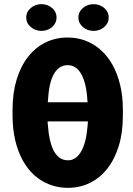

<svg xmlns="http://www.w3.org/2000/svg" viewBox="-20 -903 644 933"><path d="M309.1 -720.7Q355.5 -720.7 396.2 -705.1Q437 -689.5 470.2 -659.7Q503.4 -629.9 527.1 -587.2Q550.8 -544.4 564 -489.7Q577.1 -435.1 577.1 -369.6V-340.8Q577.1 -259.3 557.4 -194.6Q537.6 -129.9 502 -84.2Q466.3 -38.6 417.2 -14.4Q368.2 9.8 310.1 9.8Q262.7 9.8 221.7 -5.9Q180.7 -21.5 147.5 -51Q114.3 -80.6 90.6 -123.5Q66.9 -166.5 54 -221.2Q41 -275.9 41 -340.8V-369.6Q41 -451.2 60.8 -516.1Q80.6 -581.1 116.2 -626.7Q151.9 -672.4 200.9 -696.5Q250 -720.7 309.1 -720.7ZM309.1 -586.4Q287.1 -586.4 270.3 -575.2Q253.4 -564 241.2 -542.2Q229 -520.5 222.2 -488.3Q215.3 -456.1 212.9 -414.1Q212.9 -411.6 212.6 -409.9Q212.4 -408.2 211.9 -406.2H406.2Q405.8 -407.7 405.5 -408.9Q405.3 -410.2 404.8 -411.6Q402.8 -454.1 395.3 -487.1Q387.7 -520 375.7 -541.7Q363.8 -563.5 346.9 -575Q330.1 -586.4 309.1 -586.4ZM310.1 -124Q330.6 -124 346.7 -135.3Q362.8 -146.5 375 -168.2Q387.2 -189.9 395 -221.4Q402.8 -252.9 405.8 -293.9Q406.2 -297.9 406.5 -303Q406.7 -308.1 407.2 -313H211.4Q211.4 -309.6 211.7 -305.7Q211.9 -301.8 212.4 -297.9Q215.3 -255.9 222.7 -223.4Q230 -190.9 241.9 -168.9Q253.9 -147 271 -135.5Q288.1 -124 310.1 -124ZM107.4 -817.9Q107.4 -845.2 129.4 -864Q151.4 -882.8 181.2 -882.8Q211.4 -882.8 233.2 -864Q254.9 -845.2 254.9 -817.9Q254.9 -790.5 233.2 -771.7Q211.4 -752.9 181.2 -752.9Q151.4 -752.9 129.4 -771.7Q107.4 -790.5 107.4 -817.9ZM360.8 -817.9Q360.8 -845.2 382.8 -864Q404.8 -882.8 434.6 -882.8Q464.8 -882.8 486.6 -864Q508.3 -845.2 508.3 -817.9Q508.3 -790.5 486.6 -771.7Q464.8 -752.9 434.6 -752.9Q404.8 -752.9 382.8 -771.7Q360.8 -790.5 360.8 -817.9Z"/></svg>

Font: Roboto Condensed Black
Style: Regular
Weight: 900
Designer: Christian Robertson
Foundry: Google
Version: Version 3.008; 2023